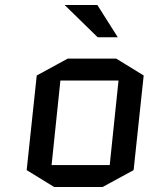

<svg xmlns="http://www.w3.org/2000/svg" viewBox="-20 -738 625 763"><path d="M511 -62 388 5H195L86 -62L126 -438L249 -505H442L551 -438ZM220 -418 185 -82H416L451 -418ZM367 -718 448 -590H368L237 -718Z"/></svg>

Font: Quantico
Style: Italic
Weight: 400
Italic angle: -12°
Designer: Matt Desmond
Foundry: MADtype
Version: Version 2.002